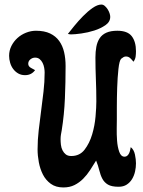

<svg xmlns="http://www.w3.org/2000/svg" viewBox="-20 -818 627 843"><path d="M138 -683Q175 -683 200 -671Q225 -659 240 -638Q255 -617 261.5 -589Q268 -561 268 -528Q268 -458 265 -386.5Q262 -315 251 -246Q249 -236 247.5 -226.5Q246 -217 246 -207Q246 -195 247.5 -182Q249 -169 254.5 -158Q260 -147 269 -140Q278 -133 293 -133Q330 -133 351.5 -161Q373 -189 384.5 -227.5Q396 -266 399.5 -306.5Q403 -347 403 -373Q403 -421 401 -469.5Q399 -518 399 -566Q399 -591 403 -612.5Q407 -634 417.5 -650Q428 -666 447 -674.5Q466 -683 495 -683Q540 -683 558.5 -659Q577 -635 577 -593Q577 -581 575.5 -569.5Q574 -558 566 -547Q560 -555 552 -562.5Q544 -570 533 -570Q527 -570 522 -567Q517 -564 512 -560Q504 -552 500 -515Q496 -478 494.5 -433Q493 -388 493 -347.5Q493 -307 493 -292Q493 -281 492.5 -254.5Q492 -228 494 -200.5Q496 -173 503.5 -151.5Q511 -130 527 -130Q534 -130 539 -134.5Q544 -139 547 -145.5Q550 -152 551.5 -159.5Q553 -167 554 -172Q568 -161 572.5 -139.5Q577 -118 577 -101Q577 -83 573 -65Q569 -47 560 -32Q551 -17 536.5 -7.5Q522 2 501 2Q470 2 454 -7.5Q438 -17 429.5 -33Q421 -49 416 -70Q411 -91 402 -113Q389 -92 375.5 -71Q362 -50 345 -33Q328 -16 307 -5.5Q286 5 258 5Q225 5 203 -11Q181 -27 168.5 -51.5Q156 -76 150.5 -105.5Q145 -135 145 -162Q145 -204 150 -246.5Q155 -289 160.5 -331Q166 -373 171 -415.5Q176 -458 176 -500Q176 -509 174 -520.5Q172 -532 167 -542Q162 -552 154 -558.5Q146 -565 134 -565Q123 -565 113.5 -557.5Q104 -550 104 -538Q104 -527 115 -520.5Q126 -514 134 -510Q118 -488 90 -488Q73 -488 60 -495.5Q47 -503 38 -515Q29 -527 24.5 -542.5Q20 -558 20 -573Q20 -596 30 -616Q40 -636 56.5 -651Q73 -666 94.5 -674.5Q116 -683 138 -683ZM278 -669Q288 -682 306 -704Q324 -726 344.5 -747Q365 -768 386.5 -783Q408 -798 425 -798Q433 -798 440 -792Q447 -786 452.5 -777.5Q458 -769 461 -760Q464 -751 464 -744Q464 -722 443 -707.5Q422 -693 394 -684Q366 -675 337 -671Q308 -667 292 -667Q286 -667 278 -669Z"/></svg>

Font: Gloria
Style: Regular
Weight: 400
Designer: Peter Wiegel
Foundry: Peter Wiegel
Version: Version 1.000